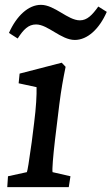

<svg xmlns="http://www.w3.org/2000/svg" viewBox="-20 -773 461 793"><path d="M10 0H264L271 -45L197 -62C195 -74 199 -125 207 -194L225 -342C233 -405 241 -448 251 -497L235 -514L61 -469L57 -429L131 -413C132 -382 129 -328 121 -266L111 -186C99 -99 94 -70 91 -62L13 -45ZM17 -637 53 -614C77 -651 97 -672 129 -672C178 -672 232 -608 289 -608C341 -608 390 -653 421 -724L386 -746C361 -711 340 -689 310 -689C260 -689 206 -753 149 -753C97 -753 48 -707 17 -637Z"/></svg>

Font: TPK Tissa Web Medium
Style: Italic
Weight: 500
Italic angle: -7°
Designer: Jacques Le Bailly, Suppakit Chalermlarp | Katatrad Co.,Ltd.
Foundry: Jacques Le Bailly, Cadson Demak Co.,Ltd.
Version: Version 5.000;Glyphs 3.1.2 (3151)